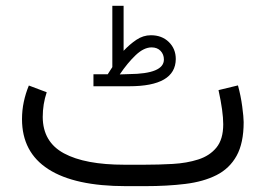

<svg xmlns="http://www.w3.org/2000/svg" viewBox="-20 -636 908 656"><path d="M348.1 -382.3Q352.5 -388.7 356.4 -395.3Q360.4 -401.9 363.8 -406.7V-616.2H402.3V-462.4Q422.9 -484.4 446 -500Q469.2 -515.6 495.6 -515.6Q533.2 -515.6 556.9 -492.4Q580.6 -469.2 580.6 -434.1Q579.6 -341.3 421.4 -341.3H299.3V-382.3ZM420.9 -382.8Q540 -383.8 540 -432.6Q540 -450.2 528.6 -462.2Q517.1 -474.1 498 -474.1Q471.7 -474.1 443.8 -447.8Q416 -421.4 389.2 -381.8ZM476.1 0H410.2Q235.4 0 145.3 -57.9Q55.2 -115.7 55.2 -229Q55.2 -259.3 61.3 -288.1Q67.4 -316.9 78.6 -343.8L139.6 -320.8Q126 -280.3 126 -236.3Q126.5 -150.9 198.5 -112.1Q270.5 -73.2 405.3 -73.2H472.7Q522 -73.2 570.1 -75.9Q618.2 -78.6 657.2 -91.1Q696.3 -103.5 719.5 -131.8Q742.7 -160.2 742.7 -211.4Q742.7 -254.9 726.6 -328.1L793 -344.2Q802.7 -309.1 807.6 -272.2Q812.5 -235.4 812.5 -218.8Q812.5 -147 788.3 -103.5Q764.2 -60.1 719.5 -37.6Q674.8 -15.1 613 -7.6Q551.3 0 476.1 0Z"/></svg>

Font: Vazir Light UI
Style: Light-UI
Weight: 300
Designer: Saber Rastikerdar
Foundry: Saber Rastikerdar
Version: Version 30.0.0